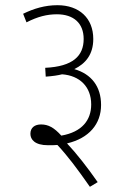

<svg xmlns="http://www.w3.org/2000/svg" viewBox="-20 -652 493 739"><path d="M69 -599 82 -566C125 -588 161 -597 199 -597C263 -597 302 -563 302 -502C302 -437 261 -396 154 -391L156 -357C184 -359 203 -362 219 -366C287 -361 331 -318 331 -250C331 -190 296 -144 216 -130C188 -161 166 -173 138 -173C114 -173 97 -161 97 -137C97 -115 114 -93 165 -93C178 -93 190 -93 201 -94C241 -51 277 -3 326 67L356 49C317 -7 274 -62 238 -100C323 -120 369 -175 369 -248C369 -319 332 -367 266 -386C309 -407 339 -442 339 -502C339 -582 285 -632 201 -632C153 -632 110 -619 69 -599Z"/></svg>

Font: Noto Sans Condensed ExtraLight
Style: Regular
Weight: 200
Width: 3
Designer: Monotype Design Team
Foundry: Monotype Imaging Inc.
Version: Version 2.013